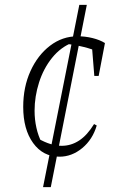

<svg xmlns="http://www.w3.org/2000/svg" viewBox="-20 -640 522 794"><path d="M190 134H158L308 -620H339ZM226 8Q158 8 117 -48.5Q76 -105 76 -198Q76 -280 106 -346Q136 -412 187 -451Q238 -490 301 -490Q333 -490 363 -482.5Q393 -475 414 -462L395 -423Q328 -451 250 -459L280 -464Q231 -445 195.5 -401Q160 -357 141.5 -299Q123 -241 123 -182Q123 -146 130.5 -112Q138 -78 153 -49L138 -67Q164 -52 188.5 -44.5Q213 -37 235 -37Q274 -37 307.5 -59Q341 -81 369 -127L380 -121Q363 -63 320 -27.5Q277 8 226 8ZM370 -326 359 -463 414 -462 388 -326Z"/></svg>

Font: Piazzolla Thin Thin
Style: Italic
Weight: 250
Italic angle: -11.3°
Version: Version 2.005